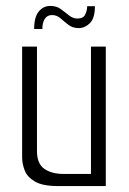

<svg xmlns="http://www.w3.org/2000/svg" viewBox="-20 -627 436 647"><path d="M175.3 0Q123.6 0 97.8 -15.2Q71.9 -30.3 63.3 -52.6Q54.6 -74.8 54.6 -96.8V-470H104.6V-117.5Q104.6 -75.6 129.2 -58.2Q153.7 -40.8 195.3 -40.8H286.5V-470H336.5V0ZM95.1 -529.2Q95.1 -569.8 110.7 -588.4Q126.2 -607 149.6 -607Q170.8 -607 185 -596.4Q199.3 -585.8 212.5 -575.2Q225.7 -564.5 240.7 -564.5Q260.9 -564.5 267.3 -578.3Q273.8 -592.2 273.8 -606.2H299.8Q299.8 -565.2 282.8 -548.8Q265.9 -532.3 245.5 -532.3Q224.8 -532.3 210.4 -543.5Q195.9 -554.7 183.6 -565.5Q171.2 -576.3 155.3 -576.3Q139.4 -576.3 131 -563.6Q122.7 -550.8 122.7 -529.2Z"/></svg>

Font: Smooch Sans Thin
Style: Regular
Weight: 100
Designer: Robert E. Leuschke
Foundry: Robert E. Leuschke
Version: Version 1.010